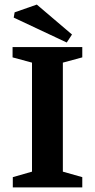

<svg xmlns="http://www.w3.org/2000/svg" viewBox="-20 -820 415 840"><path d="M36 0V-45L120 -69V-546L35 -569V-614H340V-569L255 -546V-69L340 -45V0ZM272 -634 40 -743 44 -766 141 -800 295 -669Z"/></svg>

Font: Manuale
Style: Bold
Weight: 700
Version: Version 1.002